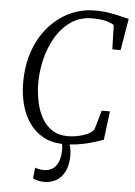

<svg xmlns="http://www.w3.org/2000/svg" viewBox="-63 -798 752 1073"><g transform="rotate(5 313.0 -261.5)"><path d="M320 8Q250 8 201 -19.2Q152 -46.5 121 -92Q90 -137.5 75.8 -193.5Q61.5 -249.5 61 -306.5Q59.5 -407 87.8 -489Q116 -571 167 -629.5Q218 -688 284.5 -719.5Q351 -751 425.5 -751Q471.5 -751 509.2 -744.5Q547 -738 574.2 -730.8Q601.5 -723.5 617.5 -721L587.5 -543H541L537 -679.5Q526.5 -686 511.2 -692Q496 -698 473.2 -702Q450.5 -706 416 -706Q345.5 -706 294 -669.8Q242.5 -633.5 209 -574.8Q175.5 -516 159.8 -447.5Q144 -379 145 -314.5Q146 -263.5 156.2 -214Q166.5 -164.5 189 -124.8Q211.5 -85 247.2 -61.5Q283 -38 335 -38Q359 -38 387.8 -43.2Q416.5 -48.5 441.5 -59.5Q466.5 -70.5 479.5 -86.5Q483.5 -99.5 487.8 -113.2Q492 -127 496 -141Q500 -155 504 -169Q508 -183 511.5 -196.5H558L538 -36Q524 -31 502.2 -23.8Q480.5 -16.5 452.8 -9.2Q425 -2 391.5 3Q358 8 320 8ZM320.5 -12.5 341.5 -10.5Q349 2.5 354 22Q359 41.5 359 67.5Q359 121.5 341.5 157.2Q324 193 294 210.5Q264 228 226.5 228Q207 228 189 223.8Q171 219.5 162.5 213.5L169 153Q175 156.5 189 159.2Q203 162 218.5 162Q264 162 287.2 129Q310.5 96 310.5 43Q311 25 308.2 12.2Q305.5 -0.5 301.5 -10.5Z"/></g></svg>

Font: Merriweather 36pt Light
Style: Italic
Weight: 300
Italic angle: -7.8°
Version: Version 2.101